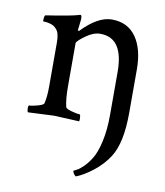

<svg xmlns="http://www.w3.org/2000/svg" viewBox="-76 -491 672 780"><g transform="rotate(10 260.0 -101.5)"><path d="M458 -245.1V-66.4Q458 57.6 419.9 117.2Q395.5 155.3 357.9 184.6Q320.3 213.9 289.1 225.6Q281.2 220.7 277.3 210.9Q274.4 206.1 276.4 204.1L288.1 198.2Q299.8 192.4 314.9 177.7Q330.1 163.1 345.7 138.2Q361.3 113.3 372.1 65.4Q382.8 17.6 382.8 -44.9V-221.7Q382.8 -362.3 287.1 -362.3Q258.8 -362.3 228.5 -340.3Q198.2 -318.4 194.3 -308.6V-131.8Q194.3 -75.2 202.1 -44.9Q204.1 -38.1 227.5 -31.7Q251 -25.4 260.7 -25.4Q263.7 -25.4 264.6 -13.7Q265.6 -2 263.7 2.9Q166 -2 159.2 -2Q152.3 -2 52.7 2.9Q48.8 -1 48.8 -13.2Q48.8 -25.4 52.7 -25.4Q64.5 -25.4 87.4 -31.7Q110.4 -38.1 112.3 -44.9Q119.1 -73.2 119.1 -113.3V-297.9Q119.1 -335.9 105.5 -350.6Q95.7 -362.3 81.5 -366.7Q67.4 -371.1 58.1 -371.1Q48.8 -371.1 48.8 -373Q48.8 -396.5 54.7 -397.5Q158.2 -413.1 189.5 -422.9L191.4 -423.8Q193.4 -423.8 194.3 -423.8Q198.2 -423.8 199.2 -415.5Q200.2 -407.2 199.2 -403.3L194.3 -360.4L199.2 -358.4Q265.6 -427.7 323.2 -427.7Q388.7 -427.7 423.3 -378.9Q458 -330.1 458 -245.1Z"/></g></svg>

Font: Crimson Text
Style: Roman
Weight: 400
Version: Version 0.13